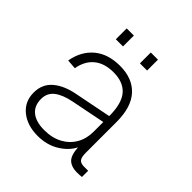

<svg xmlns="http://www.w3.org/2000/svg" viewBox="-193 -838 986 986"><g transform="rotate(45 300.0 -345.0)"><path d="M233 12Q157 12 109 -27Q61 -66 61 -131Q61 -193 104.5 -230Q148 -267 224 -281L421 -320Q421 -412 385 -453.5Q349 -495 278 -495Q212 -495 172.5 -462.5Q133 -430 122 -369L70 -373Q84 -452 137.5 -497Q191 -542 278 -542Q369 -542 419 -487.5Q469 -433 469 -326V-103Q469 -68 479.5 -56.5Q490 -45 512 -45H543V0Q538 1 526.5 1.5Q515 2 506 2Q469 2 447 -17.5Q425 -37 421 -93Q399 -49 349 -18.5Q299 12 233 12ZM235 -33Q293 -33 334.5 -55.5Q376 -78 398.5 -117Q421 -156 421 -206V-277L235 -240Q175 -228 143 -203Q111 -178 111 -135Q111 -85 143.5 -59Q176 -33 235 -33ZM166 -623V-702H218V-623ZM341 -623V-702H393V-623Z"/></g></svg>

Font: Geist Mono UltraLight
Style: Regular
Weight: 200
Monospace: yes
Designer: Basement.studio, Andrés Briganti, Mateo Zaragoza
Foundry: Basement.studio, Vercel, Andrés Briganti, Guido Ferreyra, Mateo Zaragoza
Version: Version 1.400; ttfautohint (v1.8.4.7-5d5b)